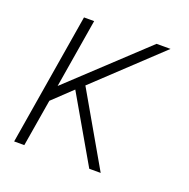

<svg xmlns="http://www.w3.org/2000/svg" viewBox="-99 -615 699 711"><g transform="rotate(20 250.0 -260.0)"><path d="M29 0 115 -520H155L110 -248L401 -520H456L206 -285L370 0H325L217 -187L176 -258L100 -186L69 0Z"/></g></svg>

Font: Iosevka SS04 XLt Obl
Style: Regular
Weight: 200
Italic angle: -9°
Monospace: yes
Designer: Belleve Invis
Foundry: Belleve Invis
Version: Version 19.0.0; ttfautohint (v1.8.4)